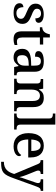

<svg xmlns="http://www.w3.org/2000/svg" viewBox="1230 -2030 1040 3541"><g transform="rotate(90 1750.5 -260.0)"><path d="M217 10C342 10 421 -47 421 -153C421 -237 370 -278 270 -318C174 -354 142 -374 142 -422C142 -467 172 -496 232 -496C291 -496 319 -457 319 -391C374 -391 401 -415 401 -454C401 -502 351 -546 245 -546C127 -546 48 -495 48 -399C48 -311 100 -273 204 -231C300 -192 327 -172 327 -125C327 -77 291 -42 221 -42C145 -42 113 -97 113 -171C85 -171 40 -157 40 -100C40 -31 102 10 217 10Z M704 10C749 10 792 0 811 -9V-60C790 -56 769 -52 744 -52C698 -52 672 -82 672 -147V-475H802V-536H672V-659H613C603 -610 589 -577 567 -554C546 -532 513 -519 483 -519V-475H558V-146C558 -30 607 10 704 10Z M1037 10C1118 10 1148 -25 1191 -80H1199L1217 0H1369V-46H1365C1320 -46 1304 -62 1304 -117V-375C1304 -501 1240 -547 1112 -547C1008 -547 923 -519 923 -449C923 -402 958 -385 1025 -385C1025 -447 1040 -493 1108 -493C1181 -493 1191 -444 1191 -373V-315L1108 -312C956 -307 881 -258 881 -151C881 -41 948 10 1037 10ZM1071 -56C1021 -56 998 -86 998 -146C998 -222 1031 -262 1133 -267L1191 -270V-191C1191 -108 1144 -56 1071 -56Z M1433 0H1715V-46H1711C1667 -46 1633 -54 1633 -112V-316C1633 -401 1660 -476 1743 -476C1817 -476 1843 -426 1843 -340V0H2033V-46H2029C1984 -46 1956 -55 1956 -117V-352C1956 -488 1894 -547 1789 -547C1726 -547 1675 -533 1634 -458H1629L1616 -536H1438V-490H1443C1487 -490 1520 -481 1520 -423V-117C1520 -55 1484 -46 1439 -46H1433Z M2074 0H2370V-46H2357C2317 -46 2279 -54 2279 -115V-760H2074V-714H2087C2126 -714 2165 -706 2165 -649V-115C2165 -54 2127 -46 2087 -46H2074Z M2677 10C2802 10 2860 -46 2860 -92C2860 -110 2851 -125 2839 -131C2815 -91 2765 -57 2696 -57C2605 -57 2556 -118 2552 -260H2884V-307C2884 -466 2801 -547 2667 -547C2520 -547 2436 -452 2436 -264C2436 -91 2524 10 2677 10ZM2765 -317H2554C2560 -429 2598 -489 2666 -489C2739 -489 2765 -422 2765 -317Z M2965 189V240H2977C3161 240 3200 197 3270 3L3421 -414C3443 -475 3459 -490 3497 -490H3501V-536H3287V-490H3290C3334 -490 3357 -477 3357 -444C3357 -433 3354 -414 3348 -399L3281 -204C3271 -174 3254 -131 3247 -97C3242 -128 3225 -181 3206 -229L3134 -408C3129 -422 3126 -435 3126 -446C3126 -477 3147 -490 3186 -490H3189V-536H2934V-488H2937C2972 -488 2989 -478 3006 -439L3189 -1C3156 109 3102 189 2965 189Z"/></g></svg>

Font: Noto Serif Oriya Medium
Style: Regular
Weight: 500
Designer: David Williams
Foundry: Google LLC, David Williams
Version: Version 1.051